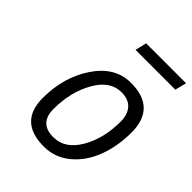

<svg xmlns="http://www.w3.org/2000/svg" viewBox="-200 -811 935 935"><g transform="rotate(45 267.0 -344.0)"><path d="M343 -510Q516 -510 516 -340Q516 -247 486.5 -168Q457 -89 398 -39.5Q339 10 262 10Q91 10 91 -154Q91 -298 162.5 -404Q234 -510 343 -510ZM262 -55Q342 -55 391.5 -139.5Q441 -224 441 -341Q441 -389 416.5 -417Q392 -445 343 -445Q265 -445 215.5 -357.5Q166 -270 166 -153Q166 -55 262 -55ZM245 -639 259 -698H534L519 -639Z"/></g></svg>

Font: TitilliumWebItalic
Style: Italic
Weight: 400
Italic angle: -13°
Version: Version 1.001;PS 57.000;hotconv 1.0.70;makeotf.lib2.5.55311